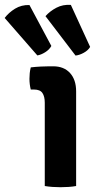

<svg xmlns="http://www.w3.org/2000/svg" viewBox="-100 -777 406 802"><path d="M218 0Q204.5 2.5 187.2 3.8Q170 5 153 5Q136 5 118.8 3.8Q101.5 2.5 87 0V-348Q87 -374 77.2 -388.5Q67.5 -403 42 -403H28.5Q23 -425 23 -448Q23 -459.5 24.2 -471.5Q25.5 -483.5 28.5 -495.5Q49.5 -498 70.2 -499Q91 -500 105 -500H122.5Q167 -500 192.5 -472Q218 -444 218 -395.5ZM23 -756 114.5 -585Q106 -569.5 88.8 -558.8Q71.5 -548 56 -545.5L-80.5 -702Q-63.5 -724.5 -37 -740.8Q-10.5 -757 23 -756ZM196 -756.5 276.5 -581Q268 -566.5 249.8 -556.5Q231.5 -546.5 215.5 -545L90 -709.5Q108.5 -730.5 135.8 -744.8Q163 -759 196 -756.5Z"/></svg>

Font: Signika SemiBold
Style: Regular
Weight: 600
Designer: Anna Giedry
Foundry: Anna Giedry
Version: Version 2.001